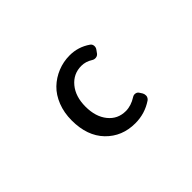

<svg xmlns="http://www.w3.org/2000/svg" viewBox="-86 -861 1172 1172"><g transform="rotate(-45 500.0 -275.5)"><path d="M551.8 12.7Q437.5 12.7 363.3 -64Q289.1 -140.6 289.1 -274.4Q289.1 -340.8 311 -396.5Q333 -452.1 370.6 -488.3Q408.2 -524.4 457.5 -544.4Q506.8 -564.5 561.5 -564.5Q634.8 -564.5 695.3 -522.5Q707 -514.6 708.5 -500Q710 -485.4 701.2 -473.6L686.5 -453.1Q677.7 -442.4 663.6 -440.9Q649.4 -439.5 637.7 -447.3Q603.5 -468.8 566.4 -468.8Q497.1 -468.8 452.6 -415Q408.2 -361.3 408.2 -274.4Q408.2 -187.5 451.2 -134.3Q494.1 -81.1 563.5 -81.1Q609.4 -81.1 655.3 -110.4Q667 -118.2 680.7 -115.7Q694.3 -113.3 701.2 -101.6L711.9 -85Q717.8 -75.2 717.8 -63.5Q717.8 -60.5 717.8 -56.6Q714.8 -42 703.1 -33.2Q634.8 12.7 551.8 12.7Z"/></g></svg>

Font: Gen Jyuu Gothic L Monospace Medium
Style: Regular
Weight: 500
Designer: [Source Han Sans]
Ryoko NISHIZUKA  (kana & ideographs); Paul D. Hunt (Latin, Greek & Cyrillic); Wenlong ZHANG  (bopomofo
Version: Version 1.002.20150607